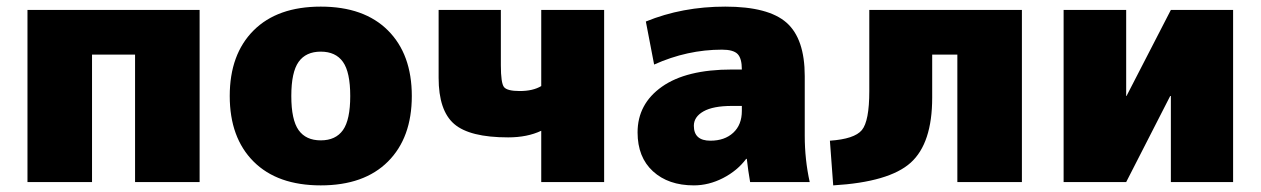

<svg xmlns="http://www.w3.org/2000/svg" viewBox="-20 -550 3808 580"><path d="M63 -520H583V0H388V-385H258V0H63Z M746 -458Q818 -530 949 -530Q1080 -530 1152 -458Q1224 -386 1224 -260Q1224 -134 1152 -62Q1080 10 949 10Q818 10 746 -62Q674 -134 674 -260Q674 -386 746 -458ZM882 -157Q904 -126 949 -126Q994 -126 1016 -157Q1038 -188 1038 -260Q1038 -332 1016 -363Q994 -394 949 -394Q904 -394 882 -363Q860 -332 860 -260Q860 -188 882 -157Z M1615 -155Q1573 -135 1515 -135Q1399 -135 1352 -175.5Q1305 -216 1305 -315V-520H1493V-353Q1493 -299 1502.5 -287Q1512 -275 1550 -275Q1590 -275 1615 -290V-520H1805V0H1615Z M2191 -340H2221Q2221 -374 2208 -387Q2195 -400 2161 -400Q2056 -400 1956 -355L1931 -485Q2041 -530 2171 -530Q2301 -530 2356 -481.5Q2411 -433 2411 -320V-140Q2411 -68 2426 0H2246Q2240 -34 2236 -70H2234Q2207 -34 2164 -12Q2121 10 2076 10Q1999 10 1952.5 -32.5Q1906 -75 1906 -150Q1906 -236 1979.5 -288Q2053 -340 2191 -340ZM2076 -170Q2076 -125 2126 -125Q2169 -125 2195 -149Q2221 -173 2221 -215V-230H2191Q2134 -230 2105 -213.5Q2076 -197 2076 -170Z M3067 0H2872V-385H2796V-255Q2796 -117 2731 -58.5Q2666 0 2497 10L2487 -125Q2561 -130 2583.5 -157Q2606 -184 2606 -275V-520H3067Z M3383 -260 3517 -520H3705V0H3517V-260H3515L3382 0H3193V-520H3382V-260Z"/></svg>

Font: M PLUS 1p Black
Style: Regular
Weight: 900
Version: Version 1.061